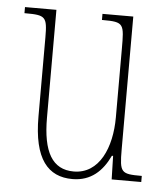

<svg xmlns="http://www.w3.org/2000/svg" viewBox="-45 -577 547 627"><g transform="rotate(5 229.0 -263.0)"><path d="M215 10C276 10 313 -26 337 -77H341L343 0H440V-20H438C372 -20 367 -24 367 -101V-536H266V-516H269C339 -516 339 -510 339 -426V-203C339 -104 301 -15 217 -15C147 -15 115 -70 115 -183V-536H12V-516H16C81 -516 87 -511 87 -443V-184C87 -44 135 10 215 10Z"/></g></svg>

Font: Noto Serif Lao ExtraCondensed Thin
Style: Regular
Weight: 100
Width: 2
Designer: Monotype Design Team
Foundry: Monotype Imaging Inc.
Version: Version 2.003